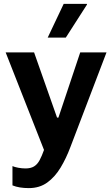

<svg xmlns="http://www.w3.org/2000/svg" viewBox="-20 -780 576 986"><path d="M128 186Q103 186 82 182.5Q61 179 44 172V73Q55 78 74 81.5Q93 85 111 85Q138 85 155 74.5Q172 64 183.5 42.5Q195 21 206 -10L9 -511H155L273 -176H280L392 -511H527L342 -26Q320 33 291 81Q262 129 222.5 157.5Q183 186 128 186ZM225 -587 307 -760H426L427 -757L318 -587Z"/></svg>

Font: Chivo Medium SemiBold
Style: Regular
Weight: 600
Version: Version 2.002